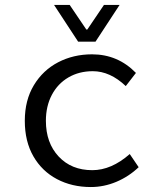

<svg xmlns="http://www.w3.org/2000/svg" viewBox="-20 -741 640 774"><path d="M80 -254Q80 -337 116.5 -397.5Q153 -458 214.5 -490Q276 -522 351 -522Q455 -522 528 -447L487 -394Q424 -454 354 -454Q299 -454 256 -429Q213 -404 189 -358.5Q165 -313 165 -254Q165 -165 216.5 -110Q268 -55 352 -55Q429 -55 503 -120L539 -67Q499 -29 449 -8Q399 13 346 13Q270 13 209.5 -19Q149 -51 114.5 -111Q80 -171 80 -254ZM198 -721H261L328 -622H332L399 -721H462L365 -573H295Z"/></svg>

Font: Office Code Pro
Style: Regular
Weight: 400
Designer: Nathan Rutzky & Paul D. Hunt
Foundry: Adobe Systems Incorporated
Version: Version 1.004